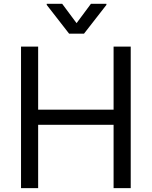

<svg xmlns="http://www.w3.org/2000/svg" viewBox="-20 -967 780 987"><path d="M88.1 0V-727.3H176.1V-403.4H563.9V-727.3H652V0H563.9V-325.3H176.1V0ZM299.7 -947.4 373.6 -848 447.4 -947.4H527V-941.8L411.9 -794H335.2L220.2 -941.8V-947.4Z"/></svg>

Font: InterMG
Style: Regular
Weight: 400
Designer: Rasmus Andersson
Foundry: rsms
Version: Version 3.019;December 26, 2023;FontCreator 15.0.0.2955 64-b